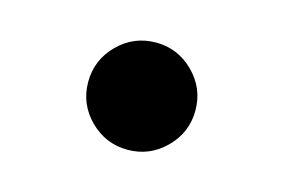

<svg xmlns="http://www.w3.org/2000/svg" viewBox="-46 -581 592 402"><g transform="rotate(15 250.0 -380.0)"><path d="M168.9 -297.9Q134.8 -332 134.8 -379.9Q134.8 -427.7 168.9 -461.9Q203.1 -496.1 251 -496.1Q298.8 -496.1 333 -461.9Q367.2 -427.7 367.2 -379.9Q367.2 -332 333 -297.9Q298.8 -263.7 251 -263.7Q203.1 -263.7 168.9 -297.9Z"/></g></svg>

Font: Gen Jyuu Gothic P Medium
Style: Regular
Weight: 500
Designer: [Source Han Sans]
Ryoko NISHIZUKA  (kana & ideographs); Paul D. Hunt (Latin, Greek & Cyrillic); Wenlong ZHANG  (bopomofo
Version: Version 1.002.20150607